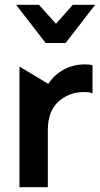

<svg xmlns="http://www.w3.org/2000/svg" viewBox="-20 -779 416 799"><path d="M333 -511Q286 -511 246.5 -490Q207 -469 181 -430L61 -502V0H179V-237Q179 -316 223 -356Q267 -396 330 -396Q340 -396 349 -395Q358 -394 365 -390V-508Q350 -511 333 -511ZM283 -759 213 -680 142 -759H47L170 -600H253L376 -759Z"/></svg>

Font: Geom Medium
Style: Bold
Weight: 500
Version: Version 1.102